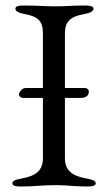

<svg xmlns="http://www.w3.org/2000/svg" viewBox="-20 -673 392 698"><path d="M136 -550V-353H73C60 -353 49 -338 49 -329C49 -323 56 -317 63 -317H136V-98C136 -51 108 -33 58 -24C35 -20 25 -15 25 -6C25 2 37 5 54 5C108 5 132 0 182 0C228 0 245 5 299 5C316 5 328 2 328 -6C328 -15 318 -20 295 -24C245 -33 216 -51 216 -98V-317H272C287 -317 303 -321 303 -341C303 -347 296 -353 290 -353H216V-550C216 -597 237 -613 287 -622C310 -626 320 -633 320 -642C320 -650 308 -653 291 -653C237 -653 225 -650 182 -650C136 -650 119 -653 65 -653C48 -653 36 -650 36 -642C36 -633 46 -626 69 -622C119 -613 136 -597 136 -550Z"/></svg>

Font: EB Garamond 12
Style: Regular
Weight: 400
Version: Version 0.016+